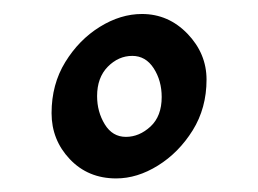

<svg xmlns="http://www.w3.org/2000/svg" viewBox="-20 -601 376 280"><path d="M281.2 -484.9Q281.2 -443.4 261 -410.9Q240.7 -378.4 210.4 -359.6Q180.2 -340.8 149.4 -340.8Q108.4 -340.8 81.8 -368.9Q55.2 -397 55.2 -436Q55.2 -478 75.2 -510.5Q95.2 -543 125.5 -561.8Q155.8 -580.6 187 -580.6Q225.6 -580.6 253.4 -551.8Q281.2 -522.9 281.2 -484.9ZM215.8 -459.5Q215.8 -483.4 204.1 -501.5Q192.4 -519.5 172.9 -519.5Q152.8 -519.5 137.2 -503.7Q121.6 -487.8 121.6 -460.9Q121.6 -438 132.8 -419.7Q144 -401.4 163.6 -401.4Q183.1 -401.4 199.5 -416.5Q215.8 -431.6 215.8 -459.5Z"/></svg>

Font: Namdhinggo SemiBold
Style: Regular
Weight: 600
Designer: Victor Gaultney
Foundry: SIL International
Version: Version 3.001